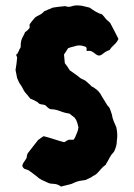

<svg xmlns="http://www.w3.org/2000/svg" viewBox="-20 -646 492 705"><path d="M415 -503Q409 -490 399 -481.5Q389 -473 382 -462Q374 -460 366.5 -455Q359 -450 353 -445Q343 -439 335 -445Q331 -447 328.5 -449.5Q326 -452 322 -454Q314 -461 301 -459Q300 -458 298 -460V-470Q297 -471 295.5 -473Q294 -475 292 -475Q272 -483 254 -476Q248 -475 242 -473Q236 -471 230 -469Q226 -463 222.5 -457Q219 -451 215 -446Q216 -438 216.5 -430Q217 -422 218 -414Q223 -408 227.5 -401.5Q232 -395 236 -388Q245 -381 255 -374.5Q265 -368 274 -360Q280 -356 286.5 -353.5Q293 -351 298 -346Q303 -341 307.5 -337.5Q312 -334 316 -329Q319 -328 322 -326Q325 -324 328 -322Q345 -311 354 -292Q359 -284 364.5 -275Q370 -266 375 -258Q382 -252 384.5 -244Q387 -236 390 -228Q391 -227 391 -224Q393 -212 397.5 -201Q402 -190 407 -179Q410 -166 410.5 -153.5Q411 -141 409 -129Q409 -119 406.5 -109.5Q404 -100 400 -92Q399 -91 399 -90Q399 -89 397 -87Q388 -78 382.5 -67Q377 -56 370 -45Q369 -44 369 -42.5Q369 -41 367 -40Q357 -33 350.5 -25Q344 -17 336 -9Q332 -5 326 -2Q320 1 315 5L294 15Q284 16 273.5 18Q263 20 252 25Q245 29 236.5 31Q228 33 220 35Q216 36 212 37Q208 38 204 39Q191 29 175 29Q164 29 156 25Q144 20 133 14.5Q122 9 113 0Q107 -5 101 -9Q95 -13 90 -17Q86 -21 80.5 -22.5Q75 -24 70 -26Q63 -31 62 -37Q63 -45 68.5 -52Q74 -59 78 -67Q78 -73 81 -82Q90 -94 100 -106.5Q110 -119 120 -132Q124 -135 129 -138.5Q134 -142 140 -146Q160 -141 178 -135Q196 -129 215 -124Q219 -125 221 -126.5Q223 -128 224 -129Q227 -130 229 -131Q231 -132 232 -133H250Q251 -135 252.5 -136.5Q254 -138 255 -140Q259 -150 263 -159Q267 -168 268 -179Q266 -187 263.5 -196Q261 -205 254 -214Q250 -217 245 -221Q240 -225 235 -229Q218 -231 200.5 -238Q183 -245 166 -245Q159 -247 155 -251.5Q151 -256 146 -260Q139 -262 131 -263Q123 -264 118 -271Q102 -280 91 -284Q86 -290 81.5 -296Q77 -302 72 -307Q68 -312 64.5 -319.5Q61 -327 56 -334Q52 -339 49 -345.5Q46 -352 43 -359Q40 -373 37 -389Q39 -400 40.5 -411.5Q42 -423 43 -435L39 -445Q43 -447 45 -451Q47 -455 49 -459Q51 -465 54 -469Q57 -473 56 -480Q56 -499 66 -515Q68 -519 69.5 -522Q71 -525 72 -528Q77 -531 80.5 -534.5Q84 -538 85 -539Q90 -544 89 -548.5Q88 -553 89 -557Q93 -563 98 -569Q103 -575 109 -582Q116 -587 124 -590.5Q132 -594 139 -601Q141 -604 144 -605.5Q147 -607 151 -608Q156 -611 162 -613Q168 -615 174 -618Q184 -620 194.5 -621Q205 -622 215 -623Q216 -623 217.5 -623.5Q219 -624 221 -623Q232 -619 243.5 -623Q255 -627 267 -626Q278 -626 288.5 -623Q299 -620 309 -618Q320 -610 331 -603.5Q342 -597 355 -593Q359 -589 362.5 -584.5Q366 -580 370 -575Q374 -571 378 -568Q382 -565 385 -561Q393 -546 400.5 -531.5Q408 -517 415 -503Z"/></svg>

Font: Daruma Drop One
Style: Regular
Weight: 400
Designer: Maniackers Design
Version: Version 1.000